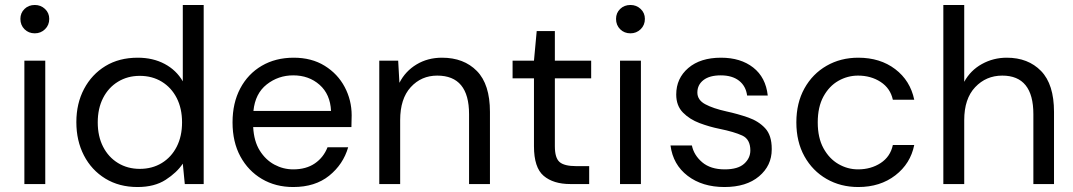

<svg xmlns="http://www.w3.org/2000/svg" viewBox="-20 -740 4316 772"><path d="M120 -606Q95 -606 78.5 -622.5Q62 -639 62 -664Q62 -688 78.5 -704Q95 -720 120 -720Q144 -720 161 -704Q178 -688 178 -664Q178 -639 161 -622.5Q144 -606 120 -606ZM78 0V-496H162V0Z M533 12Q459 12 403.5 -22Q348 -56 317.5 -115Q287 -174 287 -249Q287 -324 318 -382.5Q349 -441 404 -474.5Q459 -508 534 -508Q595 -508 642 -483Q689 -458 715 -413V-720H799V0H723L715 -82Q691 -46 646 -17Q601 12 533 12ZM542 -61Q592 -61 630.5 -84.5Q669 -108 690.5 -150Q712 -192 712 -248Q712 -304 690.5 -346Q669 -388 630.5 -411.5Q592 -435 542 -435Q493 -435 454.5 -411.5Q416 -388 394.5 -346Q373 -304 373 -248Q373 -192 394.5 -150Q416 -108 454.5 -84.5Q493 -61 542 -61Z M1159 12Q1088 12 1033 -20.5Q978 -53 946.5 -111Q915 -169 915 -248Q915 -326 946 -384.5Q977 -443 1032.5 -475.5Q1088 -508 1161 -508Q1233 -508 1285.5 -475.5Q1338 -443 1366 -390Q1394 -337 1394 -276Q1394 -265 1393.5 -254Q1393 -243 1393 -229H998Q1001 -172 1024.5 -134.5Q1048 -97 1083.5 -78Q1119 -59 1159 -59Q1211 -59 1246 -83Q1281 -107 1297 -148H1380Q1360 -79 1303.5 -33.5Q1247 12 1159 12ZM1159 -437Q1099 -437 1052.5 -400.5Q1006 -364 999 -294H1311Q1308 -361 1265 -399Q1222 -437 1159 -437Z M1505 0V-496H1581L1586 -407Q1610 -454 1655 -481Q1700 -508 1757 -508Q1845 -508 1897.5 -454.5Q1950 -401 1950 -290V0H1866V-281Q1866 -436 1738 -436Q1674 -436 1631.5 -389.5Q1589 -343 1589 -257V0Z M2273 0Q2205 0 2166 -33Q2127 -66 2127 -152V-425H2041V-496H2127L2138 -615H2211V-496H2357V-425H2211V-152Q2211 -105 2230 -88.5Q2249 -72 2297 -72H2349V0Z M2515 -606Q2490 -606 2473.5 -622.5Q2457 -639 2457 -664Q2457 -688 2473.5 -704Q2490 -720 2515 -720Q2539 -720 2556 -704Q2573 -688 2573 -664Q2573 -639 2556 -622.5Q2539 -606 2515 -606ZM2473 0V-496H2557V0Z M2893 12Q2804 12 2745 -33Q2686 -78 2676 -155H2762Q2770 -116 2803.5 -87.5Q2837 -59 2894 -59Q2947 -59 2972 -81.5Q2997 -104 2997 -135Q2997 -180 2964.5 -195Q2932 -210 2873 -222Q2833 -230 2793 -245Q2753 -260 2726 -287.5Q2699 -315 2699 -360Q2699 -425 2747.5 -466.5Q2796 -508 2879 -508Q2958 -508 3008.5 -468.5Q3059 -429 3067 -356H2984Q2979 -394 2951.5 -415.5Q2924 -437 2878 -437Q2833 -437 2808.5 -418Q2784 -399 2784 -368Q2784 -338 2815.5 -321Q2847 -304 2901 -292Q2947 -282 2988.5 -267.5Q3030 -253 3056.5 -224.5Q3083 -196 3083 -142Q3083 -141 3083 -139Q3083 -74 3032 -31Q2981 12 2893 12Z M3431 12Q3360 12 3303.5 -20.5Q3247 -53 3214.5 -111.5Q3182 -170 3182 -248Q3182 -326 3214.5 -384.5Q3247 -443 3303.5 -475.5Q3360 -508 3431 -508Q3519 -508 3579.5 -462Q3640 -416 3656 -339H3570Q3560 -385 3521 -410.5Q3482 -436 3430 -436Q3388 -436 3351 -415Q3314 -394 3291 -352Q3268 -310 3268 -248Q3268 -186 3291 -144Q3314 -102 3351 -80.5Q3388 -59 3430 -59Q3482 -59 3521 -84.5Q3560 -110 3570 -157H3656Q3641 -82 3580 -35Q3519 12 3431 12Z M3773 0V-720H3857V-411Q3882 -457 3928 -482.5Q3974 -508 4028 -508Q4114 -508 4166 -454.5Q4218 -401 4218 -290V0H4135V-281Q4135 -436 4010 -436Q3945 -436 3901 -389.5Q3857 -343 3857 -257V0Z"/></svg>

Font: Firefly Display
Style: Regular
Weight: 400
Designer: Colophon Foundry, Jonny Pinhorn
Foundry: Colophon Foundry
Version: Version 1.200; ttfautohint (v1.8.3)